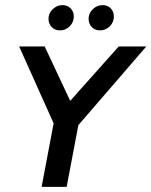

<svg xmlns="http://www.w3.org/2000/svg" viewBox="-20 -732 593 752"><path d="M55 0ZM190 -249 143 0H241L287 -242L553 -550H445L255 -337L155 -550H55ZM170 -659Q170 -680 186.5 -696Q203 -712 225 -712Q244 -712 256.5 -699.5Q269 -687 269 -667Q269 -645 253 -629Q237 -613 215 -613Q195 -613 182.5 -626Q170 -639 170 -659ZM327 -659Q327 -680 343.5 -696Q360 -712 382 -712Q401 -712 413.5 -699.5Q426 -687 426 -667Q426 -645 410 -629Q394 -613 372 -613Q352 -613 339.5 -626Q327 -639 327 -659Z"/></svg>

Font: Cambay Devanagari
Style: Bold Italic
Weight: 700
Designer: Pooja Saxena
Foundry: Pooja Saxena
Version: Version 1.005;PS 001.005;hotconv 1.0.70;makeotf.lib2.5.58329